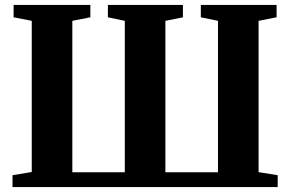

<svg xmlns="http://www.w3.org/2000/svg" viewBox="-20 -763 1184 783"><path d="M31 0V-48.5L109.5 -61.5V-678L35.5 -692.5V-743H348.5V-692.5L275 -678V-60.5H489V-678L420 -692.5V-743H726V-692.5L654.5 -678V-60.5H869V-678L799 -692.5V-743H1108V-692.5L1034.5 -678V-61L1112.5 -48.5V0Z"/></svg>

Font: Merriweather 60pt ExtraBold
Style: Regular
Weight: 800
Version: Version 2.100